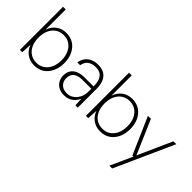

<svg xmlns="http://www.w3.org/2000/svg" viewBox="-41 -1382 2264 2264"><g transform="rotate(45 1091.5 -249.5)"><path d="M320 12Q269 12 228 -7Q187 -26 159 -58.5Q131 -91 118 -131L111 0H72V-719H117V-382Q141 -452 194 -490.5Q247 -529 320 -529Q391 -529 443 -494.5Q495 -460 524 -399Q553 -338 553 -259Q553 -181 524.5 -119.5Q496 -58 444 -23Q392 12 320 12ZM317 -29Q372 -29 414.5 -57Q457 -85 481.5 -136.5Q506 -188 506 -259Q506 -330 481.5 -381.5Q457 -433 414.5 -461Q372 -489 316 -489Q258 -489 214.5 -460Q171 -431 147.5 -379Q124 -327 124 -258Q124 -190 147.5 -138Q171 -86 214.5 -57.5Q258 -29 317 -29Z M817 12Q762 12 723.5 -10Q685 -32 665.5 -68Q646 -104 646 -146Q646 -202 670.5 -238Q695 -274 739.5 -291.5Q784 -309 843 -309H991Q991 -365 977 -405.5Q963 -446 931.5 -467.5Q900 -489 847 -489Q788 -489 750 -460.5Q712 -432 702 -374H655Q663 -426 690.5 -460.5Q718 -495 759 -512Q800 -529 847 -529Q917 -529 958.5 -501Q1000 -473 1018 -424.5Q1036 -376 1036 -315V0H997L992 -102Q984 -86 970 -66Q956 -46 935.5 -28.5Q915 -11 886 0.5Q857 12 817 12ZM822 -28Q864 -28 895 -45Q926 -62 947.5 -89.5Q969 -117 980 -149Q991 -181 991 -213V-271H847Q790 -271 756 -255Q722 -239 708 -211.5Q694 -184 694 -147Q694 -114 709 -87Q724 -60 753 -44Q782 -28 822 -28Z M1420 12Q1369 12 1328 -7Q1287 -26 1259 -58.5Q1231 -91 1218 -131L1211 0H1172V-719H1217V-382Q1241 -452 1294 -490.5Q1347 -529 1420 -529Q1491 -529 1543 -494.5Q1595 -460 1624 -399Q1653 -338 1653 -259Q1653 -181 1624.5 -119.5Q1596 -58 1544 -23Q1492 12 1420 12ZM1417 -29Q1472 -29 1514.5 -57Q1557 -85 1581.5 -136.5Q1606 -188 1606 -259Q1606 -330 1581.5 -381.5Q1557 -433 1514.5 -461Q1472 -489 1416 -489Q1358 -489 1314.5 -460Q1271 -431 1247.5 -379Q1224 -327 1224 -258Q1224 -190 1247.5 -138Q1271 -86 1314.5 -57.5Q1358 -29 1417 -29Z M1783 220 1908 -56H1891L1689 -517H1739L1923 -91L2114 -517H2162L1830 220Z"/></g></svg>

Font: DM Sans 11pt ExtraLight
Style: Regular
Weight: 250
Version: Version 4.004;gftools[0.9.30]